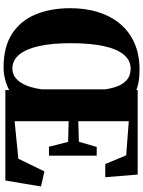

<svg xmlns="http://www.w3.org/2000/svg" viewBox="117 -911 804 1078"><g transform="rotate(90 519.0 -372.0)"><path d="M485.5 -21.5Q459 -7 425 1.5Q391 10 359 10Q243 10 169.5 -37.8Q96 -85.5 61 -170Q26 -254.5 26 -364.5Q26 -450.5 48.2 -521.5Q70.5 -592.5 114 -644.5Q157.5 -696.5 222 -725Q286.5 -753.5 371 -753.5Q390.5 -753.5 410.8 -751.8Q431 -750 450.2 -746Q469.5 -742 485.5 -735.5V-743H960L975 -561H901L852 -678.5L660.5 -693V-409.5L776 -413L805 -513H854V-245H804L776.5 -352.5L660.5 -355.5V-52L871 -73L942.5 -219.5L1027 -200L993.5 0H485.5ZM365 -39.5Q390.5 -39.5 410 -52.2Q429.5 -65 444 -87.5Q458.5 -110 467.8 -140Q477 -170 481.5 -204.5V-560.5Q475.5 -603.5 461.8 -635.5Q448 -667.5 424.5 -685.5Q401 -703.5 365.5 -703.5Q319.5 -703.5 287.5 -665.8Q255.5 -628 239 -553Q222.5 -478 222.5 -365.5Q222.5 -261.5 238.8 -188.8Q255 -116 286.8 -77.8Q318.5 -39.5 365 -39.5Z"/></g></svg>

Font: Merriweather 72pt Black
Style: Regular
Weight: 900
Version: Version 2.100